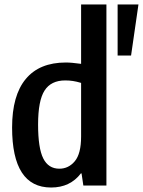

<svg xmlns="http://www.w3.org/2000/svg" viewBox="-20 -828 638 857"><path d="M505 -808H598L565 -580H505ZM208 9Q34 9 34 -259Q34 -402 95 -475.5Q156 -549 274 -549Q288 -549 303.5 -547.5Q319 -546 342 -543V-808H455V0H352L344 -54H341Q293 9 208 9ZM245 -75Q286 -75 314 -108.5Q342 -142 342 -219V-458Q322 -464 305.5 -466.5Q289 -469 271 -469Q208 -469 179 -424Q150 -379 150 -272Q150 -167 173 -121Q196 -75 245 -75Z"/></svg>

Font: Encode Sans Compressed
Style: SemiBold
Weight: 600
Designer: Pablo Impallari, Andres Torresi
Foundry: Pablo Impallari, Andres Torresi
Version: Version 1.000; ttfautohint (v1.00) -l 8 -r 50 -G 200 -x 14 -